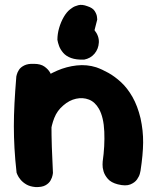

<svg xmlns="http://www.w3.org/2000/svg" viewBox="-20 -757 634 776"><path d="M456 -12Q429 -19 416 -34Q403 -49 398.5 -64.5Q394 -80 394.5 -92Q395 -104 395 -104Q404 -167 401.5 -225Q399 -283 380 -317Q364 -345 339.5 -354.5Q315 -364 287.5 -358Q260 -352 236 -331Q211 -310 199.5 -280.5Q188 -251 184.5 -221Q181 -191 180 -168Q180 -143 179.5 -126.5Q179 -110 179.5 -98.5Q180 -87 180 -75Q180 -75 179.5 -68Q179 -61 175 -52Q171 -43 160 -35.5Q149 -28 127 -26Q109 -25 94.5 -35Q80 -45 72 -55Q64 -65 64 -65Q54 -80 52.5 -94Q51 -108 52 -128Q53 -148 50 -180Q46 -218 45.5 -245.5Q45 -273 48.5 -294.5Q52 -316 61 -336.5Q70 -357 86 -380Q108 -407 140.5 -431Q173 -455 211 -471.5Q249 -488 290 -492.5Q331 -497 369 -485Q392 -477 418 -462.5Q444 -448 469.5 -424.5Q495 -401 515.5 -365Q536 -329 548 -279Q559 -229 558.5 -180.5Q558 -132 548 -67Q548 -67 545.5 -56Q543 -45 534 -32Q525 -19 506.5 -11.5Q488 -4 456 -12ZM123 -1Q101 -3 86.5 -11.5Q72 -20 63 -31Q54 -42 50.5 -50.5Q47 -59 47 -59Q41 -113 38.5 -158.5Q36 -204 36 -247Q36 -290 38.5 -338.5Q41 -387 46 -448Q46 -448 48 -456Q50 -464 56.5 -474.5Q63 -485 78 -492.5Q93 -500 117 -499Q144 -499 159.5 -488Q175 -477 182.5 -463.5Q190 -450 192.5 -440Q195 -430 195 -430Q191 -381 189.5 -338Q188 -295 188 -252.5Q188 -210 189.5 -162.5Q191 -115 194 -58Q194 -58 192.5 -49Q191 -40 184.5 -28Q178 -16 163.5 -8Q149 0 123 -1ZM320 -516Q288 -515 267.5 -522.5Q247 -530 235.5 -543.5Q224 -557 219 -570.5Q214 -584 212 -596Q212 -620 219 -644Q226 -668 237.5 -688Q249 -708 263 -719Q263 -719 272 -725.5Q281 -732 296.5 -736Q312 -740 333 -732Q355 -725 363 -712Q371 -699 372 -688.5Q373 -678 373 -678L362 -635Q381 -611 379.5 -585Q378 -559 362 -540Q346 -521 320 -516Z"/></svg>

Font: Sour Gummy
Style: Bold
Weight: 700
Designer: Stefie Justprince
Foundry: Eifetstype
Version: Version 1.000